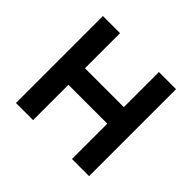

<svg xmlns="http://www.w3.org/2000/svg" viewBox="-170 -943 1149 1149"><g transform="rotate(45 404.5 -368.0)"><path d="M714 -736V0H569V-299H240V0H95V-736H240V-439H569V-736Z"/></g></svg>

Font: Synthetic
Style: Bold
Weight: 700
Designer: Santiago Orozco
Foundry: Typemade
Version: Version 2.000; ttfautohint (v1.8.4.7-5d5b)